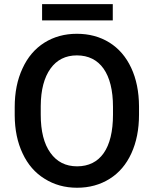

<svg xmlns="http://www.w3.org/2000/svg" viewBox="-20 -881 730 911"><path d="M515.1 -861.3H179.7V-784.2H515.1ZM639.6 -376.5C639.2 -445.8 627 -506.8 602.5 -559.1C578.1 -611.3 543.5 -651.4 499 -679.2C454.1 -707 402.8 -720.7 344.7 -720.7C286.6 -720.7 235.4 -706.5 190.9 -678.7C146 -650.4 111.3 -609.9 86.9 -556.6C62 -503.4 49.8 -442.4 49.8 -373V-333C50.3 -265.1 62.5 -205.1 87.4 -152.8C111.8 -100.6 146.5 -60.5 191.9 -32.7C236.8 -4.4 288.1 9.8 345.7 9.8C403.8 9.8 455.6 -4.4 500.5 -32.7C544.9 -60.5 579.6 -101.1 603.5 -153.8C627.4 -206.1 639.6 -267.1 639.6 -336.9ZM516.1 -336.9C516.1 -176.8 455.1 -91.8 345.7 -91.8C291.5 -91.8 249.5 -113.3 219.2 -155.8C188.5 -198.2 173.3 -258.8 173.3 -336.9V-377.9C173.8 -454.6 189.5 -513.7 219.7 -555.7C249.5 -597.2 291.5 -618.2 344.7 -618.2C454.1 -618.2 516.1 -531.7 516.1 -374Z"/></svg>

Font: Roboto Medium
Style: Regular
Weight: 500
Designer: Google
Version: Version 2.137; 2017